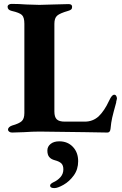

<svg xmlns="http://www.w3.org/2000/svg" viewBox="-20 -675 626 985"><path d="M19 0ZM21 -10Q21 -17 27 -22.5Q33 -28 42 -31Q78 -41 91.5 -53.5Q105 -66 105 -95V-553Q105 -586 92.5 -598Q80 -610 40 -619Q19 -624 19 -640Q19 -647 25 -651Q31 -655 39 -655Q76 -655 115 -652Q163 -650 182 -650Q202 -650 254 -652Q310 -654 332 -654Q350 -654 350 -640Q350 -631 345 -626.5Q340 -622 329 -619Q287 -607 273 -594.5Q259 -582 259 -553V-103Q259 -75 271 -63Q283 -51 313 -51H415Q456 -51 486 -78Q516 -107 539 -157Q548 -176 554 -182.5Q560 -189 566 -189Q573 -189 576.5 -182.5Q580 -176 580 -169Q580 -166 578 -160.5Q576 -155 576 -149Q561 -95 555.5 -71Q550 -47 547 -14Q545 5 531 5L416 3Q197 0 184 0Q146 0 104 3L42 5Q33 5 27 0.5Q21 -4 21 -10ZM237 277Q237 269 252 261Q275 251 290 234Q305 217 305 194Q305 173 294.5 163Q284 153 261 147Q242 142 232.5 130.5Q223 119 223 97Q223 77 239.5 63.5Q256 50 284 50Q327 50 354 78.5Q381 107 381 152Q381 194 358.5 225Q336 256 306 273Q276 290 259 290Q237 290 237 277Z"/></svg>

Font: EB Garamond
Style: Bold
Weight: 700
Designer: Georg Duffner and Octavio Pardo
Foundry: Georg Duffner
Version: Version 1.000; ttfautohint (v1.6)